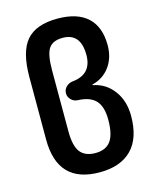

<svg xmlns="http://www.w3.org/2000/svg" viewBox="-113 -816 726 903"><g transform="rotate(-15 250.0 -365.0)"><path d="M167 -511.7V-214.8Q167 -143.6 190.4 -113.3Q213.9 -83 264.6 -83Q314.5 -83 338.4 -115.2Q362.3 -147.5 362.3 -219.7Q362.3 -283.2 334.5 -313Q306.6 -342.8 247.1 -344.7Q228.5 -345.7 215.3 -358.9Q202.1 -372.1 202.1 -390.6Q202.1 -408.2 215.3 -421.4Q228.5 -434.6 248 -436.5Q341.8 -446.3 341.8 -540Q341.8 -646.5 253.9 -646.5Q206.1 -646.5 186.5 -617.7Q167 -588.9 167 -511.7ZM260.7 9.8Q55.7 9.8 55.7 -204.1V-508.8Q55.7 -631.8 102.5 -686Q149.4 -740.2 253.9 -740.2Q350.6 -740.2 400.4 -693.8Q450.2 -647.5 450.2 -558.6Q450.2 -497.1 418.5 -454.1Q386.7 -411.1 334 -398.4Q333 -398.4 333 -397.5Q333 -395.5 335 -394.5Q395.5 -382.8 433.1 -332.5Q470.7 -282.2 470.7 -209Q470.7 -100.6 416.5 -45.4Q362.3 9.8 260.7 9.8Z"/></g></svg>

Font: Rounded Mgen+ 2m medium
Style: Regular
Weight: 500
Designer: [Source Han Sans]
Ryoko NISHIZUKA  (kana & ideographs); Paul D. Hunt (Latin, Greek & Cyrillic); Wenlong ZHANG  (bopomofo
Version: Version 1.059.20150602